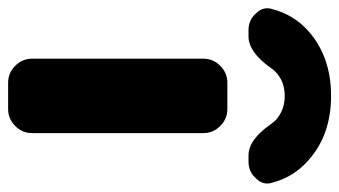

<svg xmlns="http://www.w3.org/2000/svg" viewBox="-229 -639 815 461"><g transform="rotate(90 178.5 -408.5)"><path d="M146.5 -20.5Q123 -20.5 106 -37.6Q88.9 -54.7 88.9 -78.1V-489.3Q88.9 -512.7 106 -529.8Q123 -546.9 146.5 -546.9H210Q233.4 -546.9 250.5 -529.8Q267.6 -512.7 267.6 -489.3V-78.1Q267.6 -54.7 250.5 -37.6Q233.4 -20.5 210 -20.5ZM386.7 -654.3Q388.7 -648.4 388.7 -642.6Q388.7 -627.9 376 -615.2Q360.4 -597.7 335.9 -597.7H321.3Q283.2 -597.7 246.1 -651.4Q241.2 -658.2 236.3 -663.1Q212.9 -684.6 178.2 -684.6Q143.6 -684.6 121.1 -663.1Q115.2 -658.2 111.3 -651.4Q73.2 -597.7 35.2 -597.7H20.5Q-3.9 -597.7 -19.5 -615.2Q-32.2 -627.9 -32.2 -642.6Q-32.2 -648.4 -30.3 -654.3Q-16.6 -707 23.4 -742.2Q85 -795.9 178.2 -795.9Q271.5 -795.9 332 -742.2Q373 -707 386.7 -654.3Z"/></g></svg>

Font: Gen Jyuu Gothic Heavy
Style: Bold
Weight: 900
Designer: [Source Han Sans]
Ryoko NISHIZUKA  (kana & ideographs); Paul D. Hunt (Latin, Greek & Cyrillic); Wenlong ZHANG  (bopomofo
Version: Version 1.002.20150607